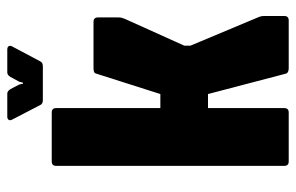

<svg xmlns="http://www.w3.org/2000/svg" viewBox="-166 -666 832 540"><g transform="rotate(-90 250.0 -396.0)"><path d="M328 0Q322 0 318 -2Q314 -4 313 -7.5L255.5 -227H216V-361H255.5L313 -541.5Q314 -546 318 -547.5Q322 -549 328 -549H458.5Q471 -549 471 -536.5V-480.5Q471 -473.5 470 -469.5Q469 -465.5 467 -461L391.5 -293.5V-276.5L470.5 -88Q473 -82.5 474 -78.2Q475 -74 475 -69V-12.5Q475 0 462.5 0ZM66 0Q53.5 0 53.5 -12.5V-654Q53.5 -666.5 66 -666.5H203.5Q216 -666.5 216 -654V-12.5Q216 0 203.5 0ZM238.5 -691.5Q227.5 -691.5 224.5 -699L183.5 -778Q180.5 -783.5 183 -787.5Q185.5 -791.5 192 -791.5H257Q263.5 -791.5 269.5 -782.5L282.5 -757.5L284.5 -747.5H287.5L290 -757.5L303.5 -782.5Q309 -791.5 316 -791.5H381Q387.5 -791.5 390 -787.5Q392.5 -783.5 389.5 -778L347.5 -699Q344.5 -691.5 333.5 -691.5Z"/></g></svg>

Font: Jaro 24pt
Style: Regular
Weight: 400
Designer: Agyei Archer, Celine Hurka, Mirko Velimirović
Version: Version 1.000